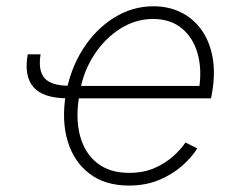

<svg xmlns="http://www.w3.org/2000/svg" viewBox="-20 -573 735 605"><path d="M67.4 -401.9H107.9Q99.6 -351.1 120.1 -327.1Q140.6 -303.2 197.3 -302.7L191.4 -263.2Q115.7 -263.7 85.4 -298.6Q55.2 -333.5 67.4 -401.9ZM386.2 11.7Q311.5 11.7 262.5 -25.4Q213.4 -62.5 193.6 -127Q173.8 -191.4 187 -273.4Q200.7 -354 240.7 -417.2Q280.8 -480.5 338.6 -516.8Q396.5 -553.2 463.4 -553.2Q510.3 -553.2 548.6 -534.9Q586.9 -516.6 613 -481.4Q639.2 -446.3 649.2 -396Q659.2 -345.7 648.4 -281.7L645 -263.2H213.4L219.7 -302.2H628.9L606.4 -288.1Q617.2 -352.1 603 -403.1Q588.9 -454.1 553 -483.6Q517.1 -513.2 462.4 -513.2Q407.2 -513.2 358.6 -482.4Q310.1 -451.7 276.4 -399.7Q242.7 -347.7 231.9 -284.7L229 -266.6Q217.8 -198.2 232.4 -144.3Q247.1 -90.3 286.1 -59.3Q325.2 -28.3 387.2 -28.3Q432.6 -28.3 467.3 -43.7Q502 -59.1 526.4 -81.3Q550.8 -103.5 564.5 -124L601.6 -105.5Q585 -78.1 554.4 -51Q523.9 -23.9 481.7 -6.1Q439.5 11.7 386.2 11.7Z"/></svg>

Font: Inter Tight ExtraLight
Style: Italic
Weight: 250
Italic angle: -9.39999°
Designer: Rasmus Andersson
Foundry: rsms
Version: Version 3.004